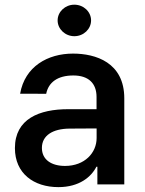

<svg xmlns="http://www.w3.org/2000/svg" viewBox="-20 -779 612 811"><path d="M226.6 11.4C314.6 11.4 365.4 -31.6 387.1 -74.6H391.3V0H505V-363.6C505 -515.3 383.9 -552.6 288.4 -552.6C181.8 -552.6 84.9 -498.2 65 -383.2L175.1 -382.8C184.7 -430.8 222.7 -460.2 289.8 -460.2C353.7 -460.2 387.8 -427.2 387.8 -369.7V-317.8H269.5C146 -318.2 43 -277 43 -153.4C43 -46.5 122.5 11.4 226.6 11.4ZM157 -154.1C157 -207 203.1 -235.1 273.1 -235.8L388.1 -236.5V-196C388.1 -133.5 337.7 -78.1 254.6 -78.1C197.8 -78.1 157 -104 157 -154.1ZM223.4 -692.8C223.4 -656.2 255.3 -626.1 294 -626.1C333.1 -626.1 364.7 -656.2 364.7 -692.8C364.7 -729.4 333.1 -759.2 294 -759.2C255.3 -759.2 223.4 -729.4 223.4 -692.8Z"/></svg>

Font: Magic Ui Pro Semi Bold
Style: Regular
Weight: 600
Designer: Stefan Endress, Andreas Faust
Version: Version 1.000;FEAKit 1.0